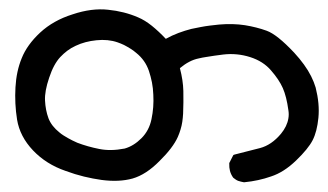

<svg xmlns="http://www.w3.org/2000/svg" viewBox="-20 -275 694 406"><path d="M495.6 110.4Q492.7 109.9 489.5 109.1Q486.3 108.4 483.6 107.4Q481 106.4 478.5 104.7Q476.1 103 473.6 101.1L473.1 100.6L472.7 100.1Q468.3 93.8 466.3 86.4Q464.4 79.1 464.8 70.8V69.8L465.3 68.8L472.2 55.2L473.6 52.7L476.1 51.8Q503.4 44.9 529.8 38.1Q554.2 31.7 574.2 7.8Q580.6 0 584.5 -8.1Q588.4 -16.1 589.8 -24.7Q591.3 -33.2 589.8 -42Q585.9 -70.8 578.1 -88.6Q570.3 -106.4 553.2 -126Q536.6 -145.5 508.8 -154.3Q481 -163.1 452.1 -159.7Q442.4 -158.7 433.3 -157.2Q424.3 -155.8 416 -154.5Q407.7 -153.3 399.9 -151.4Q380.4 -147.5 360.4 -130.9Q367.2 -105 367.7 -82.5Q368.2 -59.6 367.2 -34.7Q366.7 -25.9 365.5 -17.6Q364.3 -9.3 361.8 -1.2Q359.4 6.8 356 14.6Q345.7 37.6 317.4 65.4Q289.1 94.2 260.3 102.5Q231.9 110.4 194.8 105.5Q176.8 103 157.7 98.4Q138.7 93.8 118.7 86.4Q77.6 72.3 49.8 43Q22 13.7 16.1 -22Q10.7 -56.2 12.7 -90.3Q14.6 -124.5 25.9 -151.9Q37.1 -180.2 64.9 -206.1Q92.8 -231.9 133.3 -244.6Q153.8 -251.5 172.6 -253.9Q191.4 -256.3 208.5 -254.4Q242.7 -251 272 -238.3Q286.1 -232.4 300.8 -220.7Q315.4 -209 330.6 -192.9Q343.8 -200.2 357.4 -205.3Q371.1 -210.4 384.8 -213.9Q394.5 -215.8 404.3 -217.8Q414.1 -219.7 423.8 -220.9Q433.6 -222.2 443.4 -223.1Q472.7 -225.6 498 -221.7Q510.3 -219.7 521.7 -216.8Q533.2 -213.9 543.9 -210Q565.9 -202.1 602.1 -163.6Q613.8 -150.9 622.8 -138.4Q631.8 -126 637.9 -113.8Q644 -101.6 647.5 -89.8Q656.2 -55.2 653.3 -25.9Q650.4 3.4 641.1 21.5Q631.8 39.6 606 64.5Q580.1 89.4 553.2 98.1Q526.9 107.4 496.6 110.4H496.1ZM243.7 39.1Q262.7 33.7 279.1 17.3Q295.4 1 300.3 -22.9Q305.7 -48.3 304.2 -74.7Q303.7 -88.4 301.3 -100.8Q298.8 -113.3 294.9 -125Q287.1 -147.9 268.1 -163.1Q265.1 -165.5 262 -168Q258.8 -170.4 255.4 -172.4Q252 -174.3 248.8 -176.3Q245.6 -178.2 242.2 -179.9Q238.8 -181.6 235.4 -182.9Q231.9 -184.1 228.5 -185.5Q208.5 -192.4 184.1 -189.9Q159.7 -187.5 140.1 -178.2Q130.4 -173.8 122.3 -167.7Q114.3 -161.6 107.4 -154.3Q100.6 -147 94.7 -136.2Q88.9 -125.5 84 -110.8Q74.2 -82 75.2 -62.5Q76.2 -42 82.5 -24.9Q88.9 -8.3 105.5 4.9Q109.4 8.3 114 11.2Q118.7 14.2 123.3 16.8Q127.9 19.5 133.1 22Q138.2 24.4 143.6 26.9Q165.5 35.2 189.9 40Q213.9 44.9 243.7 39.1Z"/></svg>

Font: NaikaiFont
Style: SemiBold
Weight: 600
Version: Version 1.89